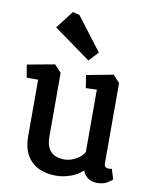

<svg xmlns="http://www.w3.org/2000/svg" viewBox="-83 -794 682 861"><g transform="rotate(10 258.0 -364.0)"><path d="M230 4Q188 4 153.5 -11.5Q119 -27 98.5 -61Q78 -95 78 -151V-406H26L16 -464L141 -487L172 -454V-164Q172 -136 179.5 -118Q187 -100 199.5 -90.5Q212 -81 226.5 -77.5Q241 -74 255 -74Q282 -74 308.5 -89Q335 -104 345 -124V-408L295 -406L286 -464L408 -487L438 -454V-90Q438 -77 444 -72.5Q450 -68 457 -68Q463 -68 467.5 -69Q472 -70 473 -70L487 -24Q481 -17 463 -6.5Q445 4 419 4Q395 4 378 -7Q361 -18 352 -41Q329 -19 296 -7.5Q263 4 230 4ZM285 -530 117 -651 179 -732 210 -724 325 -573Z"/></g></svg>

Font: Kreon Light
Style: Regular
Weight: 400
Version: Version 2.002